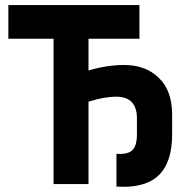

<svg xmlns="http://www.w3.org/2000/svg" viewBox="-20 -720 743 751"><path d="M464.8 -465.8Q550.8 -465.8 601.6 -415Q653.3 -365.2 653.3 -271.5Q653.3 -245.1 653.3 -194.3Q653.3 -84 599.6 -33.2Q552.7 10.7 461.9 10.7Q449.2 10.7 435.5 9.8Q435.5 -32.2 435.5 -118.2Q480.5 -115.2 498 -132.8Q515.6 -150.4 515.6 -194.3Q515.6 -214.8 515.6 -256.8Q515.6 -341.8 434.6 -341.8Q387.7 -341.8 326.2 -322.3Q326.2 -214.8 326.2 0Q292 0 189.5 0Q189.5 -141.6 189.5 -568.4Q144.5 -568.4 12.7 -568.4Q12.7 -600.6 12.7 -700.2Q140.6 -700.2 525.4 -700.2Q525.4 -667 525.4 -568.4Q475.6 -568.4 326.2 -568.4Q326.2 -537.1 326.2 -444.3Q398.4 -465.8 464.8 -465.8Z"/></svg>

Font: LeFont
Style: Regular
Weight: 700
Designer: Leryon MEDIA
Version: Version 1.0